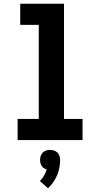

<svg xmlns="http://www.w3.org/2000/svg" viewBox="-20 -755 540 1035"><path d="M75 0V-114H189V-621H89V-735H325V-114H425V0ZM239 260 195 221Q208 208 217 192Q226 176 232 159Q224 156 216.5 151.5Q209 147 204.5 139.5Q200 132 198 124Q196 116 196 107Q196 96 199.5 85.5Q203 75 210.5 67.5Q218 60 228.5 56.5Q239 53 250 53Q261 53 271.5 56.5Q282 60 289.5 67.5Q297 75 300.5 85.5Q304 96 304 107Q304 128 300 149.5Q296 171 287.5 190.5Q279 210 267 227.5Q255 245 239 260Z"/></svg>

Font: Iosevka Curly Slab Heavy
Style: Regular
Weight: 900
Monospace: yes
Designer: Belleve Invis
Foundry: Belleve Invis
Version: Version 22.1.2; ttfautohint (v1.8.4)